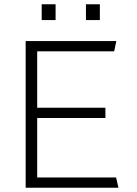

<svg xmlns="http://www.w3.org/2000/svg" viewBox="-20 -878 640 898"><path d="M100 0V-686H524L514 -638H154V-374H473V-326H154V-48H523L534 0ZM175 -784V-858H240V-784ZM382 -784V-858H447V-784Z"/></svg>

Font: Chivo Mono Thin
Style: Regular
Weight: 250
Designer: Hector Gatti
Foundry: Omnibus-Type
Version: Version 1.008